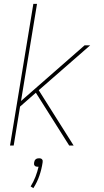

<svg xmlns="http://www.w3.org/2000/svg" viewBox="-20 -755 540 996"><path d="M339 0 166 -274 84 -202 51 0H32L153 -735H172L89 -231L419 -520H448L181 -287L362 0ZM153 221 139 212Q154 188 164 162Q174 136 180 110H176Q172 110 167.5 109Q163 108 160 104.5Q157 101 156.5 96.5Q156 92 157 88Q158 83 159.5 79Q161 75 165 71.5Q169 68 174 67Q179 66 183 66Q187 66 191 67Q195 68 198 71.5Q201 75 201.5 79Q202 83 201 88Q196 122 184.5 156Q173 190 153 221Z"/></svg>

Font: Iosevka Thin Oblique
Style: Regular
Weight: 100
Italic angle: -9°
Monospace: yes
Designer: Belleve Invis
Foundry: Belleve Invis
Version: Version 32.5.0; ttfautohint (v1.8.4)